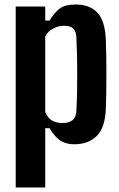

<svg xmlns="http://www.w3.org/2000/svg" viewBox="-20 -629 528 849"><path d="M49.5 200V-600H180V-538H199Q220 -572.5 243.5 -590.8Q267 -609 315 -609Q377 -609 410.8 -573Q444.5 -537 448 -453Q449 -426.5 449.8 -385.5Q450.5 -344.5 450.5 -299.2Q450.5 -254 449.8 -213.5Q449 -173 448 -147Q444.5 -63.5 407.2 -27.2Q370 9 308 9Q272.5 9 247.2 -7.2Q222 -23.5 199 -62H180V200ZM256.5 -85Q284.5 -85 300.2 -97.2Q316 -109.5 317.5 -136Q320 -178 320.8 -220.8Q321.5 -263.5 321.5 -305.8Q321.5 -348 320.5 -388.5Q319.5 -429 317.5 -467Q316 -491 303.5 -503Q291 -515 264 -515Q238.5 -515 214.5 -502.5Q190.5 -490 180 -467.5V-133Q191.5 -107 210 -96Q228.5 -85 256.5 -85Z"/></svg>

Font: Big Shoulders
Style: Bold
Weight: 700
Designer: Patric King
Foundry: XO Type Co
Version: Version 2.002